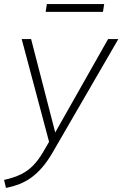

<svg xmlns="http://www.w3.org/2000/svg" viewBox="-43 -691 598 938"><path d="M-14 227 -23 188Q26 177 59.5 160.5Q93 144 118.5 118Q144 92 167 53L202 -7L200 14L63 -500H109L234 -16H211L485 -500H535L214 54Q189 97 163.5 126.5Q138 156 110.5 176Q83 196 52.5 208Q22 220 -14 227ZM180 -633 186 -671H466L460 -633Z"/></svg>

Font: Mulish ExtraLight
Style: Italic
Weight: 200
Italic angle: -9°
Designer: Vernon Adams
Foundry: Vernon Adams
Version: Version 3.603